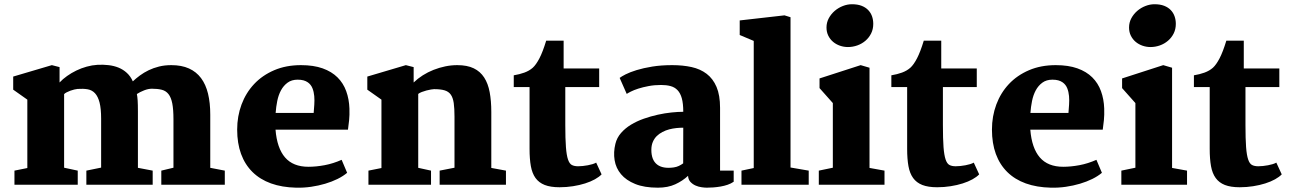

<svg xmlns="http://www.w3.org/2000/svg" viewBox="-20 -868 6066 902"><path d="M47.9 -66.4 108.4 -78.6V-399.9L42 -446.8V-508.3L223.6 -562L259.8 -552.7V-480.5Q274.9 -496.6 295.2 -511Q315.4 -525.4 338.6 -536.6Q361.8 -547.9 387.2 -554.9Q412.6 -562 438 -563.5Q464.4 -564.9 489.7 -562Q515.1 -559.1 536.9 -550.3Q558.6 -541.5 575.9 -525.6Q593.3 -509.8 604 -485.8Q619.1 -500 637.7 -513.7Q656.2 -527.3 678.5 -538.1Q700.7 -548.8 727.1 -555.4Q753.4 -562 784.7 -562Q833 -562 867.7 -546.4Q902.3 -530.8 924.6 -501Q946.8 -471.2 957.3 -428Q967.8 -384.8 967.8 -329.1V-79.6L1036.1 -66.4V0H737.8V-66.4L794.9 -80.1V-307.1Q794.9 -354 789.3 -382.3Q783.7 -410.6 771.5 -426Q759.3 -441.4 740 -446.3Q720.7 -451.2 693.8 -451.2Q676.8 -451.2 657.2 -443.6Q637.7 -436 623 -426.3Q625.5 -414.1 626.7 -395.8Q627.9 -377.4 627.9 -343.8V-79.6L697.3 -66.4V0H385.7V-66.4L455.1 -80.6V-310.5Q455.1 -357.4 447.8 -386Q440.4 -414.6 426.5 -429.7Q412.6 -444.8 391.8 -448.5Q371.1 -452.1 344.2 -450.2Q338.4 -449.7 329.1 -447.5Q319.8 -445.3 310.5 -441.9Q301.3 -438.5 293.2 -434.3Q285.2 -430.2 281.2 -425.8V-80.1L345.2 -66.4V0H47.9Z M1094.2 -259.3Q1094.2 -321.8 1114.7 -377Q1135.3 -432.1 1173.8 -473.1Q1212.4 -514.2 1268.1 -538.1Q1323.7 -562 1394 -562Q1453.1 -562 1495.6 -546.9Q1538.1 -531.7 1565.4 -504.6Q1592.8 -477.5 1606.4 -439.9Q1620.1 -402.3 1621.6 -357.9Q1622.6 -327.1 1620.1 -303.2Q1617.7 -279.3 1614.7 -258.8H1274.4Q1281.2 -172.4 1319.1 -128.4Q1356.9 -84.5 1429.2 -84.5Q1464.8 -84.5 1505.1 -92Q1545.4 -99.6 1585 -117.2L1610.8 -56.2Q1592.3 -40.5 1565.7 -27.3Q1539.1 -14.2 1507.8 -4.9Q1476.6 4.4 1441.7 9.5Q1406.7 14.6 1371.1 13.7Q1304.7 12.2 1253.2 -6.3Q1201.7 -24.9 1166.3 -59.8Q1130.9 -94.7 1112.5 -144.8Q1094.2 -194.8 1094.2 -259.3ZM1453.6 -337.4Q1455.1 -355.5 1456.5 -376.2Q1458 -397 1456.3 -416.7Q1454.6 -436.5 1447.8 -453.6Q1440.9 -470.7 1426.3 -481Q1417.5 -487.3 1405.8 -490.5Q1394 -493.7 1378.4 -493.7Q1350.1 -493.7 1331.1 -479.7Q1312 -465.8 1300 -443.6Q1288.1 -421.4 1282.5 -393.6Q1276.9 -365.7 1274.9 -337.4Z M1710.9 -66.4 1772 -78.6V-399.9L1705.6 -446.8V-508.3L1886.7 -562L1923.3 -552.7V-480.5Q1942.4 -499 1966.3 -514.2Q1990.2 -529.3 2016.8 -539.8Q2043.5 -550.3 2071.8 -556.2Q2100.1 -562 2127.9 -562Q2174.8 -562 2205.6 -547.1Q2236.3 -532.2 2254.6 -503.9Q2272.9 -475.6 2280.5 -434.8Q2288.1 -394 2288.1 -341.8V-79.1L2356.9 -66.4V0H2045.4V-66.4L2115.2 -80.1V-319.8Q2115.2 -358.9 2111.6 -384Q2107.9 -409.2 2097.7 -423.6Q2087.4 -438 2068.6 -443.6Q2049.8 -449.2 2019 -449.2Q2014.6 -449.2 2004.6 -447.5Q1994.6 -445.8 1983.4 -442.9Q1972.2 -439.9 1961.4 -435.8Q1950.7 -431.6 1944.8 -426.8V-79.6L2004.9 -66.4V0H1710.9Z M2467.8 -459H2393.6V-514.2Q2420.4 -518.6 2443.4 -526.9Q2466.3 -535.2 2482.9 -549.8Q2498.5 -564 2514.2 -594Q2529.8 -624 2545.9 -676.8H2627.9V-546.4H2794.9V-459H2635.7V-280.8Q2635.7 -215.3 2638.7 -177Q2641.6 -138.7 2648.4 -118.7Q2655.3 -98.6 2666.7 -92.8Q2678.2 -86.9 2695.8 -86.9Q2705.6 -86.9 2717.8 -88.1Q2730 -89.4 2741.7 -91.6Q2753.4 -93.8 2763.7 -96.9Q2773.9 -100.1 2780.8 -104L2806.2 -48.8Q2794.4 -36.6 2774.7 -25.6Q2754.9 -14.6 2728.8 -6.3Q2702.6 2 2672.1 6.8Q2641.6 11.7 2608.9 11.7Q2566.4 11.7 2539.1 1Q2511.7 -9.8 2495.8 -31.7Q2480 -53.7 2473.9 -87.6Q2467.8 -121.6 2467.8 -168.5Z M2871.1 -192.4Q2877.9 -220.7 2897.5 -243.2Q2917 -265.6 2944.3 -282.2Q2971.7 -298.8 3004.4 -310.3Q3037.1 -321.8 3070.3 -329.1Q3103.5 -336.4 3134.5 -339.6Q3165.5 -342.8 3189.9 -342.8Q3189.9 -381.8 3183.1 -406.2Q3176.3 -430.7 3162.8 -444.6Q3149.4 -458.5 3130.1 -463.6Q3110.8 -468.8 3085.9 -468.8Q3054.2 -468.8 3027.1 -463.6Q3000 -458.5 2978.8 -451.7Q2957.5 -444.8 2943.6 -437.7Q2929.7 -430.7 2924.3 -426.8L2891.1 -502Q2898.9 -508.3 2918.9 -518.6Q2939 -528.8 2970.5 -538.6Q3002 -548.3 3044.2 -555.2Q3086.4 -562 3138.2 -562Q3187.5 -562 3228.8 -553Q3270 -543.9 3299.8 -521.2Q3329.6 -498.5 3346.2 -459.7Q3362.8 -420.9 3362.8 -361.3V-66.4H3426.8V-14.2Q3414.1 -5.4 3398.2 0Q3382.3 5.4 3365.2 8.3Q3348.1 11.2 3331.3 12.5Q3314.5 13.7 3300.3 13.7Q3291 13.7 3276.4 11.7Q3261.7 9.8 3247.8 3.7Q3233.9 -2.4 3223.6 -13.4Q3213.4 -24.4 3212.4 -42Q3187 -18.1 3152.3 -2.2Q3117.7 13.7 3070.8 13.7Q3006.8 13.7 2964.1 -3.7Q2921.4 -21 2897.5 -49.6Q2873.5 -78.1 2867.4 -115.5Q2861.3 -152.8 2871.1 -192.4ZM3040 -163.6Q3040 -116.2 3066.9 -95.2Q3093.8 -74.2 3145.5 -81.5Q3158.7 -83.5 3169.4 -88.6Q3180.2 -93.8 3189.5 -100.6Q3189.5 -142.6 3189.7 -184.3Q3189.9 -226.1 3189.9 -268.1Q3174.8 -268.1 3157.7 -266.4Q3140.6 -264.6 3124 -260.3Q3107.4 -255.9 3092.3 -248Q3077.1 -240.2 3065.4 -228.8Q3053.7 -217.3 3046.9 -201.2Q3040 -185.1 3040 -163.6Z M3463.4 -66.4 3521 -78.6V-675.8L3455.1 -703.6V-772L3665.5 -795.9L3693.8 -787.1V-81.1L3779.3 -66.4V0H3463.4Z M3963.4 -647Q3944.3 -647 3926 -653.3Q3907.7 -659.7 3893.8 -671.4Q3879.9 -683.1 3871.3 -700.2Q3862.8 -717.3 3862.8 -738.8Q3862.8 -762.2 3873.5 -782.2Q3884.3 -802.2 3901.4 -816.9Q3918.5 -831.5 3939.7 -839.8Q3960.9 -848.1 3982.4 -848.1Q4008.8 -848.1 4027.6 -840.8Q4046.4 -833.5 4058.6 -820.8Q4070.8 -808.1 4076.7 -791.5Q4082.5 -774.9 4082.5 -755.9Q4082.5 -731 4072.5 -710.9Q4062.5 -690.9 4045.7 -676.5Q4028.8 -662.1 4007.3 -654.5Q3985.8 -647 3963.4 -647ZM3826.7 -66.4 3892.6 -80.1V-383.8L3830.1 -454.1V-499.5L4023.4 -562L4064.9 -549.8V-79.1L4135.3 -66.4V0H3826.7Z M4241.7 -459H4167.5V-514.2Q4194.3 -518.6 4217.3 -526.9Q4240.2 -535.2 4256.8 -549.8Q4272.5 -564 4288.1 -594Q4303.7 -624 4319.8 -676.8H4401.9V-546.4H4568.8V-459H4409.7V-280.8Q4409.7 -215.3 4412.6 -177Q4415.5 -138.7 4422.4 -118.7Q4429.2 -98.6 4440.7 -92.8Q4452.1 -86.9 4469.7 -86.9Q4479.5 -86.9 4491.7 -88.1Q4503.9 -89.4 4515.6 -91.6Q4527.3 -93.8 4537.6 -96.9Q4547.9 -100.1 4554.7 -104L4580.1 -48.8Q4568.4 -36.6 4548.6 -25.6Q4528.8 -14.6 4502.7 -6.3Q4476.6 2 4446 6.8Q4415.5 11.7 4382.8 11.7Q4340.3 11.7 4313 1Q4285.6 -9.8 4269.8 -31.7Q4253.9 -53.7 4247.8 -87.6Q4241.7 -121.6 4241.7 -168.5Z M4640.1 -259.3Q4640.1 -321.8 4660.6 -377Q4681.2 -432.1 4719.7 -473.1Q4758.3 -514.2 4814 -538.1Q4869.6 -562 4939.9 -562Q4999 -562 5041.5 -546.9Q5084 -531.7 5111.3 -504.6Q5138.7 -477.5 5152.3 -439.9Q5166 -402.3 5167.5 -357.9Q5168.5 -327.1 5166 -303.2Q5163.6 -279.3 5160.6 -258.8H4820.3Q4827.1 -172.4 4865 -128.4Q4902.8 -84.5 4975.1 -84.5Q5010.7 -84.5 5051 -92Q5091.3 -99.6 5130.9 -117.2L5156.7 -56.2Q5138.2 -40.5 5111.6 -27.3Q5085 -14.2 5053.7 -4.9Q5022.5 4.4 4987.5 9.5Q4952.6 14.6 4917 13.7Q4850.6 12.2 4799.1 -6.3Q4747.6 -24.9 4712.2 -59.8Q4676.8 -94.7 4658.4 -144.8Q4640.1 -194.8 4640.1 -259.3ZM4999.5 -337.4Q5001 -355.5 5002.4 -376.2Q5003.9 -397 5002.2 -416.7Q5000.5 -436.5 4993.7 -453.6Q4986.8 -470.7 4972.2 -481Q4963.4 -487.3 4951.7 -490.5Q4939.9 -493.7 4924.3 -493.7Q4896 -493.7 4877 -479.7Q4857.9 -465.8 4845.9 -443.6Q4834 -421.4 4828.4 -393.6Q4822.8 -365.7 4820.8 -337.4Z M5384.8 -647Q5365.7 -647 5347.4 -653.3Q5329.1 -659.7 5315.2 -671.4Q5301.3 -683.1 5292.7 -700.2Q5284.2 -717.3 5284.2 -738.8Q5284.2 -762.2 5294.9 -782.2Q5305.7 -802.2 5322.8 -816.9Q5339.8 -831.5 5361.1 -839.8Q5382.3 -848.1 5403.8 -848.1Q5430.2 -848.1 5449 -840.8Q5467.8 -833.5 5480 -820.8Q5492.2 -808.1 5498 -791.5Q5503.9 -774.9 5503.9 -755.9Q5503.9 -731 5493.9 -710.9Q5483.9 -690.9 5467 -676.5Q5450.2 -662.1 5428.7 -654.5Q5407.2 -647 5384.8 -647ZM5248 -66.4 5314 -80.1V-383.8L5251.5 -454.1V-499.5L5444.8 -562L5486.3 -549.8V-79.1L5556.6 -66.4V0H5248Z M5663.1 -459H5588.9V-514.2Q5615.7 -518.6 5638.7 -526.9Q5661.6 -535.2 5678.2 -549.8Q5693.8 -564 5709.5 -594Q5725.1 -624 5741.2 -676.8H5823.2V-546.4H5990.2V-459H5831.1V-280.8Q5831.1 -215.3 5834 -177Q5836.9 -138.7 5843.8 -118.7Q5850.6 -98.6 5862.1 -92.8Q5873.5 -86.9 5891.1 -86.9Q5900.9 -86.9 5913.1 -88.1Q5925.3 -89.4 5937 -91.6Q5948.7 -93.8 5959 -96.9Q5969.2 -100.1 5976.1 -104L6001.5 -48.8Q5989.7 -36.6 5970 -25.6Q5950.2 -14.6 5924.1 -6.3Q5897.9 2 5867.4 6.8Q5836.9 11.7 5804.2 11.7Q5761.7 11.7 5734.4 1Q5707 -9.8 5691.2 -31.7Q5675.3 -53.7 5669.2 -87.6Q5663.1 -121.6 5663.1 -168.5Z"/></svg>

Font: Merriweather
Style: Heavy
Weight: 900
Version: Version 1.003